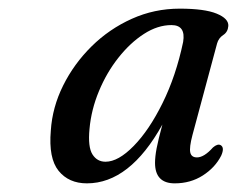

<svg xmlns="http://www.w3.org/2000/svg" viewBox="-20 -733 548 444"><path d="M425 -420.5Q417.5 -392 420 -380.5Q422.5 -369 435.5 -369Q452 -369 472.5 -392Q483 -401 490 -397.5Q500 -392 491.5 -373Q477.5 -345.5 449 -327.2Q420.5 -309 384 -309Q338.5 -309 338.5 -356.5Q338.5 -370.5 342.2 -390.2Q346 -410 355.5 -445Q280 -309 181 -309Q139 -309 115.5 -338Q92 -367 97.5 -431Q101 -485 126 -535.2Q151 -585.5 191.8 -625.8Q232.5 -666 284.8 -689.5Q337 -713 395.5 -713Q453 -713 481 -701.5Q509 -690 508 -673Q507 -659 496.2 -652Q485.5 -645 482 -632.5ZM187 -435Q183 -393 193.8 -376Q204.5 -359 224 -359Q253.5 -359 289.2 -395.5Q325 -432 356 -494.8Q387 -557.5 403.5 -636Q410 -675 376.5 -675Q344.5 -675 312.8 -654.5Q281 -634 253.8 -599.5Q226.5 -565 208.8 -522.2Q191 -479.5 187 -435Z"/></svg>

Font: Fraunces 72pt S050
Style: Italic
Weight: 400
Italic angle: -16°
Version: Version 1.000; ttfautohint (v1.8.3)